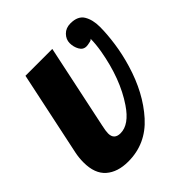

<svg xmlns="http://www.w3.org/2000/svg" viewBox="-161 -621 728 728"><g transform="rotate(-45 202.5 -257.0)"><path d="M134.8 -124Q134.8 -90.8 168.9 -90.8Q215.3 -90.8 257.3 -153.3Q314 -236.8 335.9 -362.3Q341.8 -397.5 341.8 -424.8Q339.4 -419.4 327.6 -417.5L317.4 -415.5Q313 -415 310.1 -415Q292.5 -415 283.2 -431.9Q273.9 -448.7 273.9 -468.8Q273.9 -488.8 289.1 -504.4Q304.2 -520 329.1 -520Q368.7 -520 383.8 -494.9Q398.9 -469.7 398.9 -431.4Q398.9 -393.1 392.1 -345Q385.3 -296.9 370.6 -248Q337.9 -138.2 273.2 -66.2Q208.5 5.9 113.8 5.9Q57.1 5.9 24.2 -22.9Q-8.8 -51.8 -8.8 -111.8Q-8.8 -136.7 -3.9 -160.2L67.9 -500H211.9L140.1 -160.2Q134.8 -136.2 134.8 -124Z"/></g></svg>

Font: UVF Lobster12
Style: Regular
Weight: 400
Designer: Pablo Impallari
Foundry: Pablo Impallari. www.impallari.com
Version: Version 1.004